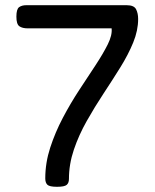

<svg xmlns="http://www.w3.org/2000/svg" viewBox="-20 -708 594 738"><path d="M199 10Q170 10 162 2Q154 -6 154 -22Q154 -82 173 -140.5Q192 -199 221.5 -255Q251 -311 284.5 -362Q318 -413 347 -457Q376 -501 394 -537Q412 -573 409 -599H87Q66 -599 54.5 -607Q43 -615 43 -644Q43 -673 53.5 -680.5Q64 -688 81 -688H467Q495 -688 503 -672.5Q511 -657 511 -635Q511 -591 492 -544.5Q473 -498 442.5 -449Q412 -400 378 -348.5Q344 -297 313.5 -243Q283 -189 264 -133Q245 -77 245 -20Q245 -5 236.5 2.5Q228 10 199 10Z"/></svg>

Font: Fredoka
Style: Regular
Weight: 400
Designer: Ben Nathan
Foundry: Milena B. Brandão, Ben Nathan
Version: Version 2.001